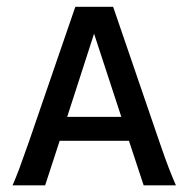

<svg xmlns="http://www.w3.org/2000/svg" viewBox="-20 -555 573 575"><path d="M17.6 0Q27.3 -22 37.8 -50Q48.3 -78.1 66.4 -129.9L205.6 -534.7H318.8L457.5 -129.9Q475.1 -78.6 486.1 -50.3Q497.1 -22 506.8 0H410.2L366.2 -133.3H158.7L115.2 0ZM181.2 -205.1H343.3L261.7 -454.1Z"/></svg>

Font: Harmattan SemiBold
Style: Regular
Weight: 600
Designer: George W. Nuss III and SIL International
Foundry: SIL International
Version: Version 4.000